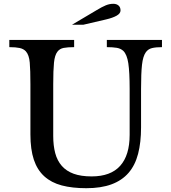

<svg xmlns="http://www.w3.org/2000/svg" viewBox="-20 -980 901 1010"><path d="M722 -310Q722 -231 706.5 -171Q691 -111 656.5 -71Q622 -31 567 -10.5Q512 10 434 10Q360 10 305 -4.5Q250 -19 213 -52.5Q176 -86 158 -140Q140 -194 140 -273V-537Q140 -611 136.5 -651Q133 -691 116 -710Q104 -723 83.5 -727.5Q63 -732 29 -732V-770H370V-732Q336 -732 315 -728Q294 -724 282 -708Q268 -690 264 -650.5Q260 -611 260 -537V-265Q260 -214 270.5 -174.5Q281 -135 305 -107.5Q329 -80 367.5 -66Q406 -52 462 -52Q562 -52 612 -107.5Q662 -163 662 -271V-512Q662 -601 655 -647Q648 -693 629 -712Q615 -725 594 -728.5Q573 -732 542 -732V-770H832V-732Q800 -732 779.5 -727Q759 -722 747 -705Q732 -684 727 -639.5Q722 -595 722 -512ZM359 -850 489 -927Q517 -944 536.5 -952Q556 -960 576 -960Q593 -960 603.5 -951Q614 -942 614 -925Q614 -909 593.5 -897.5Q573 -886 539 -878L419 -850Z"/></svg>

Font: Libre Baskerville
Style: Regular
Weight: 400
Designer: Pablo Impallari, Rodrigo Fuenzalida
Foundry: Pablo Impallari, Rodrigo Fuenzalida
Version: Version 1.000; ttfautohint (v0.93) -l 8 -r 50 -G 200 -x 14 -